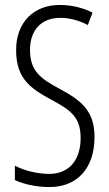

<svg xmlns="http://www.w3.org/2000/svg" viewBox="-20 -744 441 774"><path d="M361 -191C361 -294 312 -337 220 -386C144 -427 101 -457 101 -543C101 -621 145 -672 223 -672C255 -672 295 -664 334 -643L353 -693C321 -710 273 -724 222 -724C118 -725 44 -655 45 -541C45 -427 104 -387 185 -343C270 -298 305 -269 305 -187C305 -103 262 -43 178 -43C134 -43 80 -55 40 -76V-18C81 1 132 10 180 10C292 10 361 -67 361 -191Z"/></svg>

Font: Noto Sans Kannada ExtraCondensed Light
Style: Regular
Weight: 300
Width: 2
Designer: Jelle Bosma - Monotype Design Team
Foundry: Monotype Imaging Inc.
Version: Version 2.005